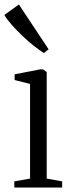

<svg xmlns="http://www.w3.org/2000/svg" viewBox="-36 -839 319 859"><path d="M28 0V-27.5L98.5 -40V-463.5L29.5 -481V-506.5L142.5 -528.5H157.5L173 -516.5V-40L242 -27.5V0ZM160 -602Q141 -613.5 115.2 -634Q89.5 -654.5 63.2 -679.5Q37 -704.5 15.8 -728.8Q-5.5 -753 -16.5 -772L48.5 -819L181.5 -618.5L161 -602Z"/></svg>

Font: Merriweather 96pt Light
Style: Regular
Weight: 300
Version: Version 2.100